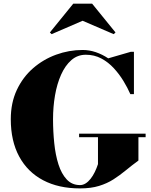

<svg xmlns="http://www.w3.org/2000/svg" viewBox="-20 -1038 839 1068"><path d="M420 -294.5H790V-275H750V-145Q712.5 -117.5 679.5 -90.2Q646.5 -63 611 -40.2Q575.5 -17.5 530.8 -3.8Q486 10 425 10Q306 10 219.8 -35.5Q133.5 -81 86.8 -167.2Q40 -253.5 40 -375Q40 -466 73.5 -537.5Q107 -609 164 -658.5Q221 -708 292.5 -734Q364 -760 440 -760Q476.5 -760 512.8 -747.8Q549 -735.5 582 -713.5L708 -750H725V-514.5H705Q690 -549 667 -587Q644 -625 613.2 -658.5Q582.5 -692 543.5 -712.8Q504.5 -733.5 457.5 -733.5Q411 -733.5 376.8 -703.5Q342.5 -673.5 319.8 -622.5Q297 -571.5 286 -507.5Q275 -443.5 275 -375Q275 -307 281.8 -241.5Q288.5 -176 305.2 -123.5Q322 -71 351.2 -39.8Q380.5 -8.5 425 -8.5Q441.5 -8.5 456.2 -17.8Q471 -27 484 -43.5Q497 -60 507.2 -81Q517.5 -102 525 -125V-275H420ZM267 -848 257.5 -857.5 387.5 -1017.5H492.5L622.5 -857.5L612.5 -848L439.5 -922.5Z"/></svg>

Font: Bodoni Moda Black
Style: Regular
Weight: 900
Version: Version 2.005